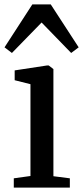

<svg xmlns="http://www.w3.org/2000/svg" viewBox="-32 -850 376 870"><path d="M30.5 0V-42L106 -52.5V-468.5L34.5 -486.5V-531L182 -553.5H188.5L210 -537V-51.5L284.5 -42V0ZM22 -610 -11.5 -635.5 114.5 -830H198L324.5 -635.5L290.5 -610L156.5 -748Z"/></svg>

Font: Merriweather 48pt
Style: Regular
Weight: 400
Version: Version 2.100